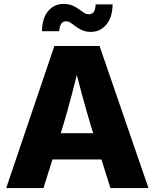

<svg xmlns="http://www.w3.org/2000/svg" viewBox="-20 -963 792 983"><path d="M11.7 0 258.3 -727.5H489.7L740.2 0H545.4L445.3 -318.8Q421.4 -398.9 398.4 -483.9Q375.5 -568.8 351.6 -664.6H395Q371.1 -568.8 348.9 -483.6Q326.7 -398.4 302.7 -318.8L202.6 0ZM180.2 -146.5V-281.2H571.8V-146.5ZM445.8 -799.8Q420.4 -799.8 401.6 -807.9Q382.8 -815.9 368.7 -826.9Q354.5 -837.9 342.3 -845.9Q330.1 -854 317.4 -854Q301.3 -854 292.7 -840.6Q284.2 -827.1 283.2 -803.2H194.8Q196.3 -872.1 227.3 -907.5Q258.3 -942.9 305.7 -942.9Q331.1 -942.9 349.9 -935.1Q368.7 -927.2 382.8 -916.7Q397 -906.2 409.2 -898.2Q421.4 -890.1 434.1 -890.1Q452.6 -890.1 460.7 -903.1Q468.8 -916 469.7 -940.4H556.6Q555.2 -872.6 523.7 -836.2Q492.2 -799.8 445.8 -799.8Z"/></svg>

Font: Inter 24pt ExtraBold
Style: Regular
Weight: 800
Designer: Rasmus Andersson
Foundry: rsms
Version: Version 4.001;git-66647c0bb